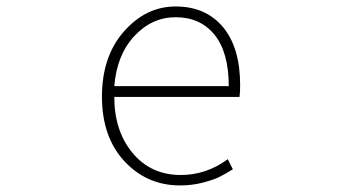

<svg xmlns="http://www.w3.org/2000/svg" viewBox="-20 -560 1040 593"><path d="M536.1 12.7Q433.6 12.7 364.3 -62Q294.9 -136.7 294.9 -261.7Q294.9 -385.7 362.8 -462.9Q430.7 -540 522.5 -540Q615.2 -540 668.5 -476.6Q721.7 -413.1 721.7 -296.9Q721.7 -273.4 719.7 -260.7H333Q333 -155.3 389.6 -87.4Q446.3 -19.5 538.1 -19.5Q617.2 -19.5 683.6 -68.4L699.2 -37.1Q673.8 -21.5 655.8 -12.7Q637.7 -3.9 605 4.4Q572.3 12.7 536.1 12.7ZM333 -293.9H686.5Q686.5 -398.4 642.6 -452.6Q598.6 -506.8 522.5 -506.8Q449.2 -506.8 395 -448.7Q340.8 -390.6 333 -293.9Z"/></svg>

Font: Gen Shin Gothic Monospace ExtraLight
Style: Regular
Weight: 200
Designer: [Source Han Sans]
Ryoko NISHIZUKA  (kana & ideographs); Paul D. Hunt (Latin, Greek & Cyrillic); Wenlong ZHANG  (bopomofo
Version: Version 1.002.20150607